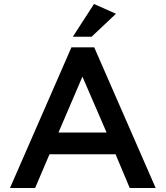

<svg xmlns="http://www.w3.org/2000/svg" viewBox="-20 -942 830 962"><path d="M338 -705 30 0H156L228 -169H559L630 0H760L452 -705ZM514 -278H273L393 -558ZM451 -922 345 -758H439L561 -873Z"/></svg>

Font: Mission Medium
Style: Regular
Weight: 500
Version: Version 1.000;FEAKit 1.0